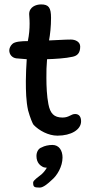

<svg xmlns="http://www.w3.org/2000/svg" viewBox="-20 -610 416 869"><path d="M101 -342C99 -311 97 -274 97 -243C97 -197 98 -153 107 -111C116 -78 128 -49 132 -45C157 -19 199 4 240 4C302 4 347 -23 347 -61C347 -80 339 -94 320 -94C301 -94 293 -78 263 -78C224 -78 207 -97 199 -139C192 -175 190 -220 190 -257C190 -294 190 -303 193 -342C227 -343 278 -346 308 -353C328 -357 343 -368 343 -399C343 -421 321 -431 301 -431C269 -431 238 -428 202 -427C207 -455 211 -490 211 -529C211 -576 200 -590 166 -590C142 -590 112 -578 112 -546C112 -535 114 -528 114 -503C114 -478 112 -453 106 -424C78 -424 47 -422 36 -411C27 -403 22 -391 22 -382C22 -364 34 -349 53 -346ZM192 149C185 161 178 170 168 179C155 190 130 206 130 216C130 236 134 239 160 239C176 239 197 221 215 204C238 185 263 144 263 103C263 72 248 46 217 46C201 46 181 50 169 57C153 62 145 79 145 96C145 128 164 140 173 145C179 149 192 149 192 149Z"/></svg>

Font: Itim
Style: Regular
Weight: 400
Designer: CadsonDemak Team
Foundry: Pablo Impallari
Version: Version 1.002;PS 001.002;hotconv 1.0.88;makeotf.lib2.5.64775